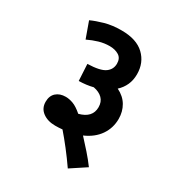

<svg xmlns="http://www.w3.org/2000/svg" viewBox="-169 -742 856 924"><g transform="rotate(30 259.0 -279.5)"><path d="M77 -596Q105 -609 145.5 -620.5Q186 -632 238 -632Q321 -632 364 -591Q407 -550 407 -486Q407 -453 395 -426.5Q383 -400 361 -380Q400 -361 419 -328.5Q438 -296 438 -256Q438 -205 410 -164.5Q382 -124 329 -101Q355 -73 381.5 -43Q408 -13 430 17L345 73Q316 31 286 -7.5Q256 -46 229 -77Q210 -75 189 -75Q147 -75 119.5 -95.5Q92 -116 92 -152Q92 -185 112 -203Q132 -221 165 -221Q184 -221 206 -213Q228 -205 257 -180Q326 -198 326 -256Q326 -286 308 -304Q290 -322 258 -328Q223 -319 180 -318L175 -410Q245 -412 271.5 -431Q298 -450 298 -482Q298 -512 277 -525Q256 -538 226 -538Q196 -538 167 -529.5Q138 -521 109 -507Z"/></g></svg>

Font: Noto Sans Devanagari SemiCondensed SemiBold
Style: Regular
Weight: 600
Width: 4
Designer: Jelle Bosma - Monotype Design Team
Foundry: Monotype Imaging Inc.
Version: Version 2.004; ttfautohint (v1.8.4.7-5d5b)